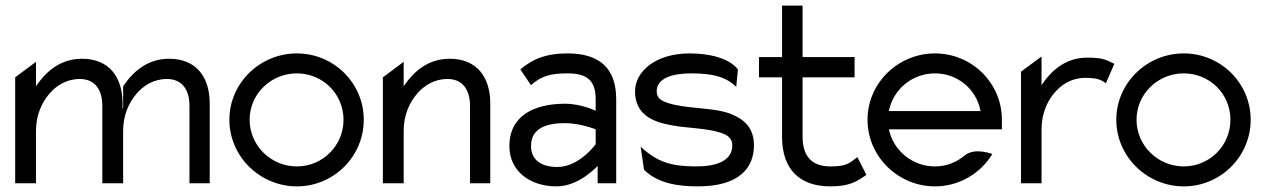

<svg xmlns="http://www.w3.org/2000/svg" viewBox="-20 -652 4503 683"><path d="M34 0H108V-187C108 -243 129 -288 156 -319C180 -347 216 -371 264 -371C319 -371 344 -331 344 -276V0H416H418V-187C418 -243 439 -288 466 -319C490 -347 526 -371 574 -371C629 -371 654 -331 654 -276V0H726V-284C726 -379 677 -443 582 -443C504 -443 453 -397 418 -345V-267L416 -266V-284C416 -379 367 -443 272 -443C194 -443 143 -397 108 -345V-432L34 -377Z M796 -226C796 -95 905 11 1036 11C1167 11 1274 -95 1274 -226C1274 -357 1167 -462 1036 -462C905 -462 796 -357 796 -226ZM868 -226C868 -318 944 -391 1036 -391C1128 -391 1202 -318 1202 -226C1202 -134 1128 -60 1036 -60C944 -60 868 -134 868 -226Z M1342 0H1416V-187C1416 -243 1437 -288 1464 -319C1488 -347 1524 -371 1572 -371C1627 -371 1652 -331 1652 -276V0H1724V-284C1724 -379 1675 -443 1580 -443C1502 -443 1451 -397 1416 -345V-432L1342 -377Z M1792 -132C1792 -45 1863 11 1960 11C2041 11 2106 -62 2106 -62V0H2172V-299C2172 -410 2112 -462 1999 -462C1919 -462 1872 -440 1831 -405L1869 -349C1905 -382 1940 -391 1999 -391C2068 -391 2099 -366 2099 -299V-258C2099 -258 2047 -283 1990 -283C1881 -283 1792 -241 1792 -132ZM1869 -133C1869 -197 1926 -214 1990 -214C2044 -214 2099 -192 2099 -192V-139C2099 -139 2041 -58 1963 -58C1908 -58 1869 -81 1869 -133Z M2239 -327C2239 -245 2301 -218 2371 -206C2425 -196 2495 -196 2543 -180C2565 -173 2585 -162 2585 -135C2585 -80 2529 -60 2457 -60C2368 -60 2319 -75 2259 -130L2271 -48C2320 0 2390 11 2463 11C2612 11 2662 -57 2662 -135C2662 -199 2625 -229 2579 -247C2517 -271 2420 -264 2355 -286C2334 -293 2316 -302 2316 -327C2316 -375 2374 -391 2439 -391C2520 -391 2564 -377 2599 -343L2605 -405C2572 -447 2500 -462 2433 -462C2314 -462 2239 -399 2239 -327Z M2680 -377H2762V-160C2764 -50 2824 11 2934 11C3003 11 3029 -7 3062 -30L3030 -93C3001 -72 2994 -60 2934 -60C2866 -60 2835 -98 2835 -166V-377H3020V-449H2835V-632H2762V-449H2680Z M3066 -226C3066 -95 3175 11 3306 11C3392 11 3468 -35 3510 -104C3510 -104 3448 -129 3412 -99C3383 -75 3347 -60 3306 -60C3226 -60 3158 -116 3142 -192H3544V-226C3544 -357 3437 -462 3306 -462C3175 -462 3066 -357 3066 -226ZM3142 -257C3157 -334 3225 -391 3306 -391C3387 -391 3454 -334 3468 -257Z M3612 0H3685V-191C3685 -247 3705 -292 3732 -323C3756 -351 3792 -375 3840 -375C3885 -375 3896 -368 3914 -356L3944 -425C3916 -438 3906 -447 3848 -447C3770 -447 3720 -401 3685 -349V-451L3612 -397Z M3951 -226C3951 -95 4060 11 4191 11C4322 11 4429 -95 4429 -226C4429 -357 4322 -462 4191 -462C4060 -462 3951 -357 3951 -226ZM4023 -226C4023 -318 4099 -391 4191 -391C4283 -391 4357 -318 4357 -226C4357 -134 4283 -60 4191 -60C4099 -60 4023 -134 4023 -226Z"/></svg>

Font: Charger Pro
Style: Regular
Weight: 400
Designer: Jasper
Foundry: Cannot Into Space Fonts
Version: Version 1.09